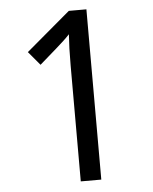

<svg xmlns="http://www.w3.org/2000/svg" viewBox="-51 -740 622 783"><g transform="rotate(-5 260.0 -348.5)"><path d="M332 0H248V-475Q248 -515 249 -543.5Q250 -572 252 -602Q240 -589 227.5 -577.5Q215 -566 197 -550L126 -488L79 -544L260 -697H332Z"/></g></svg>

Font: Noto Sans Kannada SemiCondensed
Style: Regular
Weight: 400
Width: 4
Designer: Jelle Bosma - Monotype Design Team
Foundry: Monotype Imaging Inc.
Version: Version 2.005; ttfautohint (v1.8.4.7-5d5b)